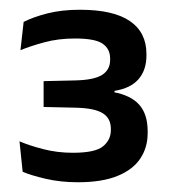

<svg xmlns="http://www.w3.org/2000/svg" viewBox="-20 -729 348 394"><path d="M140 -355Q104.5 -355 74.2 -362Q44 -369 26.5 -376.5L20 -439Q41 -430 69.5 -422.8Q98 -415.5 129.5 -415.5Q175.5 -415.5 191.5 -428.8Q207.5 -442 207.5 -462V-464.5Q207.5 -474.5 203.8 -482.5Q200 -490.5 191.8 -496Q183.5 -501.5 169.8 -504.5Q156 -507.5 135.5 -508L69.5 -509.5V-562.5L135.5 -564Q173.5 -565 189.8 -575.5Q206 -586 206 -606V-609Q206 -628.5 190.8 -639.2Q175.5 -650 134 -650Q99.5 -650 71 -642.2Q42.5 -634.5 22 -626L28.5 -684Q48 -694 77.2 -701.5Q106.5 -709 144 -709Q212.5 -709 246.5 -685.8Q280.5 -662.5 280.5 -618.5V-615Q280.5 -585.5 264.5 -566.8Q248.5 -548 215 -542.5V-534.5L212.5 -540Q248.5 -533.5 265.8 -514Q283 -494.5 283 -460V-455.5Q283 -426.5 268 -403.8Q253 -381 221.2 -368Q189.5 -355 140 -355Z"/></svg>

Font: Anek Devanagari Medium
Style: Regular
Weight: 500
Designer: Kailash Malviya (Devanagari) & Yesha Goshar (Latin)
Foundry: Ek Type
Version: Version 1.003